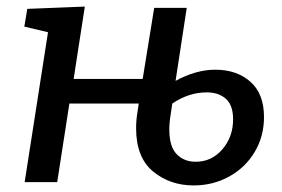

<svg xmlns="http://www.w3.org/2000/svg" viewBox="-20 -554 859 584"><path d="M783 -198Q783 -139 754.5 -91.5Q726 -44 677 -17Q628 10 569 10Q497 10 445.5 -32.5Q394 -75 394 -164Q394 -189 398 -212L402 -239H191L154 0H55L126 -456L54 -473L63 -527L238 -534L204 -314H414L449 -530H548L514 -308Q576 -342 635 -342Q700 -342 741.5 -305.5Q783 -269 783 -198ZM689 -191Q689 -234 667 -253.5Q645 -273 609 -273Q554 -273 504 -239L499 -205Q495 -182 495 -160Q495 -108 517.5 -85Q540 -62 575 -62Q624 -62 656.5 -100Q689 -138 689 -191Z"/></svg>

Font: Bitter Pro Medium
Style: Italic
Weight: 500
Italic angle: -9°
Designer: Sol Matas, and Bitter project Authors
Foundry: Sol Matas
Version: Version 1.010